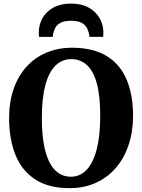

<svg xmlns="http://www.w3.org/2000/svg" viewBox="-20 -1012 773 1044"><path d="M361.5 11Q246 12 172.2 -36Q98.5 -84 64 -170Q29.5 -256 29.5 -369.5Q29.5 -457 53.8 -527.5Q78 -598 123.2 -648.2Q168.5 -698.5 231.8 -725.5Q295 -752.5 373 -752.5Q488.5 -752 561.5 -706.5Q634.5 -661 669 -578.2Q703.5 -495.5 703.5 -383.5Q703.5 -296 679.2 -223.8Q655 -151.5 610 -99.2Q565 -47 502 -18.2Q439 10.5 361.5 11ZM365.5 -51Q415 -51 450.8 -88.5Q486.5 -126 505.8 -200Q525 -274 525 -382.5Q525 -490.5 506.5 -558.2Q488 -626 452.5 -658.2Q417 -690.5 367 -690.5Q317.5 -690.5 281.8 -655.5Q246 -620.5 226.8 -549.5Q207.5 -478.5 207.5 -370Q207.5 -262.5 226.2 -191.8Q245 -121 280.2 -86Q315.5 -51 365.5 -51ZM366.5 -992.5Q423 -992.5 462 -970.8Q501 -949 521.5 -913.2Q542 -877.5 542 -835.5Q542 -829 541.8 -823Q541.5 -817 540.5 -811.5H466Q466 -813.5 466 -817.2Q466 -821 465 -825Q461.5 -840.5 453.8 -857.5Q446 -874.5 426 -886.8Q406 -899 366.5 -899Q326.5 -899 306.5 -886.8Q286.5 -874.5 279 -857.2Q271.5 -840 268 -825Q267.5 -821 267.2 -817.2Q267 -813.5 267 -811.5H192.5Q192 -817 191.5 -823.2Q191 -829.5 191 -836Q191 -878 211.2 -913.8Q231.5 -949.5 270.8 -971Q310 -992.5 366.5 -992.5Z"/></svg>

Font: Merriweather 24pt ExtraBold
Style: Regular
Weight: 800
Version: Version 2.100